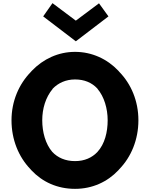

<svg xmlns="http://www.w3.org/2000/svg" viewBox="-20 -1176 952 1218"><path d="M173 -103 180 -95C249 -22 343 22 456 22C566 22 661 -22 731 -96L737 -103C812 -180 858 -290 858 -413C858 -535 812 -643 737 -720L731 -727C660 -802 563 -847 456 -847C350 -847 254 -802 182 -727L175 -719C100 -642 53 -534 53 -413C53 -290 98 -181 173 -103ZM314 -613 315 -614C349 -649 397 -672 456 -672C515 -672 562 -652 597 -615L598 -614V-613C641 -563 663 -487 663 -413C663 -339 645 -263 598 -212C564 -176 517 -154 456 -154C394 -154 346 -176 312 -212C268 -263 248 -339 248 -413C248 -486 269 -558 314 -612ZM608 -1155 461 -1045 313 -1156C293 -1129 273 -1098 254 -1072L461 -914L668 -1072ZM668 -1072C669 -1068 667 -1066 668 -1072ZM180 -98H179Z"/></svg>

Font: Hussar Woodtype
Style: SeBd
Weight: 900
Foundry: Cannot Into Space Fonts
Version: Version 1.07